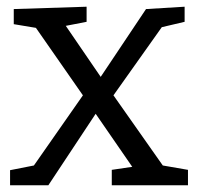

<svg xmlns="http://www.w3.org/2000/svg" viewBox="-20 -552 595 572"><path d="M318 -268 465 -59 540 -46V0H313V-46L374 -55L265 -213L124 0H10V-45L81 -59L227 -268L87 -469L21 -480V-525L238 -532V-487L176 -475L280 -323L415 -525L530 -532V-487L462 -471Z"/></svg>

Font: Bitter Pro
Style: Regular
Weight: 400
Designer: Sol Matas, and Bitter project Authors
Foundry: Sol Matas
Version: Version 1.010